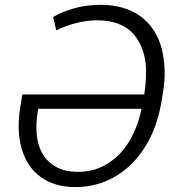

<svg xmlns="http://www.w3.org/2000/svg" viewBox="-20 -757 729 787"><path d="M393.1 -737.2Q442.8 -737.2 484.6 -724.8Q526.3 -712.4 556.8 -689.5Q587.4 -666.5 609.4 -633.9Q631.4 -601.2 642 -560.5Q652.7 -519.9 654.7 -471.9Q656.6 -424 647 -371.1L641 -335.6Q623.6 -232.6 574.2 -154.1Q524.9 -75.6 451 -32.8Q377.1 9.9 289.4 9.9Q204.2 9.9 147.2 -31.2Q90.2 -72.4 68.5 -148.4Q46.9 -224.4 64.3 -325.3L71.4 -369.7H571L571.4 -371.1Q579.2 -422.6 578.7 -468Q578.1 -513.5 564.8 -551.3Q551.5 -589.1 528.2 -616.3Q505 -643.5 467 -658.6Q429 -673.7 379.6 -673.7Q295.8 -673.7 210.6 -632.5L197.8 -687.1Q228.3 -706.3 280 -721.8Q331.7 -737.2 393.1 -737.2ZM560.4 -311.1H136.7L134.6 -299.4Q122.9 -226.6 136.5 -171.5Q150.2 -116.5 191.8 -84.5Q233.3 -52.6 299.4 -52.6Q366.5 -52.6 420.5 -85.9Q474.4 -119.3 509.1 -176.7Q543.7 -234 560.4 -311.1Z"/></svg>

Font: Karasuma Gothic
Style: Light Italic
Weight: 300
Italic angle: 9.39998°
Designer: Rasmus Andersson / Ryoko Nishizuka
Foundry: rsms
Version: Version 1.00